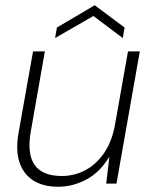

<svg xmlns="http://www.w3.org/2000/svg" viewBox="-20 -700 580 732"><path d="M201 12Q145 12 107 -12Q69 -36 54 -82Q39 -128 51 -195L106 -504H151L98 -202Q82 -115 111.5 -72Q141 -29 215 -29Q264 -29 306 -51.5Q348 -74 378 -118.5Q408 -163 419 -228L468 -504H513L424 0H385L397 -103Q362 -44 310 -16Q258 12 201 12ZM190 -555 197 -595 341 -680 455 -595 448 -555 336 -639Z"/></svg>

Font: DM Sans ExtraLight
Style: Italic
Weight: 250
Italic angle: -10°
Designer: Colophon Foundry, Jonny Pinhorn
Foundry: Colophon Foundry
Version: Version 4.004;gftools[0.9.30]